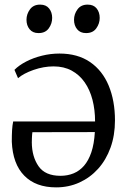

<svg xmlns="http://www.w3.org/2000/svg" viewBox="-20 -798 546 830"><path d="M222.5 12Q134.5 12 84.8 -38.8Q35 -89.5 31 -185.5Q31 -214 32.2 -235.2Q33.5 -256.5 37 -273H391Q391 -323 379.8 -366.5Q368.5 -410 346 -442.2Q323.5 -474.5 289.8 -492.8Q256 -511 211.5 -511Q169 -511 125.2 -495.8Q81.5 -480.5 58 -460L42.5 -496Q61.5 -515.5 92.8 -531.8Q124 -548 161.2 -557.2Q198.5 -566.5 237 -566.5Q315.5 -566.5 369 -530Q422.5 -493.5 449.8 -428Q477 -362.5 477 -277.5Q477 -213 457.8 -159.8Q438.5 -106.5 404 -68.2Q369.5 -30 323.2 -9Q277 12 222.5 12ZM241.5 -38Q272 -38 297.8 -48.5Q323.5 -59 343 -81.2Q362.5 -103.5 374.8 -139.5Q387 -175.5 390 -227L120 -226.5Q118.5 -216 118 -201.5Q117.5 -187 117.5 -182.5Q118 -120.5 146.8 -79.2Q175.5 -38 241.5 -38ZM146 -655Q121.5 -655 108 -671.5Q94.5 -688 94.5 -712.5Q94.5 -737 109.5 -757.5Q124.5 -778 153 -778H154Q179 -778 192.2 -761.5Q205.5 -745 205.5 -720.5Q205.5 -696 190.8 -675.5Q176 -655 147 -655ZM351.5 -655Q327 -655 313.5 -671.5Q300 -688 300 -712.5Q300 -737 315 -757.5Q330 -778 358.5 -778H359.5Q384.5 -778 397.8 -761.5Q411 -745 411 -720.5Q411 -696 396.2 -675.5Q381.5 -655 352.5 -655Z"/></svg>

Font: Merriweather 24pt Light
Style: Regular
Weight: 300
Designer: Eben Sorkin
Foundry: Eben Sorkin
Version: Version 2.100